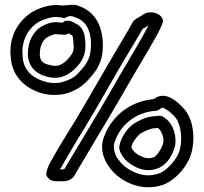

<svg xmlns="http://www.w3.org/2000/svg" viewBox="-20 -783 856 806"><path d="M25 -544C30 -466 80 -417 147 -394C173 -386 194 -383 221 -385C236 -385 254 -389 269 -394C308 -408 333 -426 361 -460C390 -492 408 -527 411 -572C417 -661 386 -732 311 -758C288 -768 269 -760 244 -760H238C233 -760 232 -761 222 -762H220C176 -763 125 -743 96 -719C48 -680 17 -619 25 -544ZM75 -547V-549C69 -606 92 -652 128 -681C147 -697 189 -712 217 -712C224 -711 228 -710 238 -710C240 -709 246 -707 250 -707C250 -707 268 -715 269 -715C276 -716 285 -715 292 -712C293 -712 293 -711 294 -711C341 -696 367 -654 361 -576C358 -543 348 -520 323 -492C298 -462 286 -454 253 -442C241 -438 230 -435 220 -435H218C201 -433 183 -436 163 -442C110 -460 78 -492 75 -547ZM97 -555C98 -505 130 -474 171 -463C233 -443 276 -472 306 -506C330 -534 342 -562 338 -609C336 -636 331 -671 295 -685C287 -690 278 -696 266 -696H261C254 -696 248 -693 243 -688H236C231 -688 225 -690 212 -690H211C185 -689 155 -675 138 -660C111 -635 97 -598 97 -555ZM147 -555C147 -587 157 -609 172 -622C177 -627 202 -639 213 -640C217 -640 223 -638 236 -638H241C243 -638 245 -637 247 -637C255 -637 259 -638 268 -643C269 -643 271 -642 272 -641C281 -632 286 -644 288 -605C292 -568 287 -561 268 -538C244 -512 223 -499 186 -511H184C158 -518 148 -528 147 -555ZM175 -60C173 -53 175 -44 180 -38C195 -20 215 -22 226 -22H248C270 -23 289 -34 298 -56C325 -100 352 -148 389 -209C457 -320 509 -415 573 -522C596 -561 616 -594 631 -622C644 -644 653 -662 662 -685C665 -692 665 -700 661 -707C648 -731 602 -743 573 -716C571 -715 559 -710 544 -698C542 -696 539 -694 538 -691C523 -665 505 -633 482 -595C416 -484 362 -387 295 -275C252 -206 223 -159 192 -103C184 -89 179 -77 175 -60ZM232 -72C233 -75 235 -77 236 -79C267 -133 294 -180 337 -249C406 -363 458 -460 524 -569C546 -605 565 -638 579 -662C585 -666 592 -668 604 -677C599 -667 594 -659 587 -646C572 -618 554 -587 531 -548C467 -441 415 -346 347 -235C309 -172 281 -124 253 -78C252 -77 251 -75 251 -74C249 -73 246 -72 245 -72ZM411 -191C402 -150 418 -110 437 -84C466 -40 530 3 602 3C624 3 644 0 664 -7C716 -26 764 -82 781 -132C801 -195 795 -284 748 -331L739 -340C723 -356 681 -396 638 -375C638 -375 637 -374 636 -374C631 -371 629 -369 625 -367C514 -357 436 -281 411 -191ZM459 -179C479 -250 542 -312 635 -318C645 -318 653 -328 660 -331C665 -332 687 -320 703 -304L712 -295C739 -268 749 -199 733 -148C722 -114 680 -66 648 -55C634 -50 618 -47 602 -47C550 -47 498 -81 478 -112C463 -127 455 -160 459 -179ZM482 -175C476 -151 492 -133 494 -129C494 -128 495 -127 495 -127C506 -111 519 -98 542 -86C572 -69 608 -62 644 -77C686 -93 709 -142 716 -177V-179C721 -223 702 -275 660 -295C656 -297 650 -297 646 -297C639 -296 625 -295 617 -294C591 -291 558 -275 539 -262C511 -240 491 -210 482 -175ZM531 -166C537 -187 551 -207 569 -222C579 -229 611 -243 623 -244C629 -245 634 -245 643 -246C656 -236 668 -211 666 -186C661 -161 638 -128 626 -123H625C606 -115 586 -119 567 -130H566C548 -140 547 -142 536 -156C534 -159 532 -162 531 -166Z"/></svg>

Font: Hussar Pisanka
Style: Out
Weight: 400
Designer: Robert Jablonski
Foundry: Cannot Into Space Fonts
Version: Version 1.070